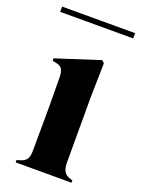

<svg xmlns="http://www.w3.org/2000/svg" viewBox="-142 -698 557 756"><g transform="rotate(20 137.0 -319.5)"><path d="M22 0V-10L36 -14Q56 -20 63 -32Q70 -44 70 -64Q70 -99 70.5 -139.5Q71 -180 71 -210V-258Q71 -289 70.5 -316.5Q70 -344 70 -377Q69 -398 62.5 -408.5Q56 -419 36 -423L22 -426V-436L205 -495L215 -485L212 -343V-63Q213 -43 220 -31Q227 -19 246 -13L256 -10V0ZM-16 -617V-639H290V-617Z"/></g></svg>

Font: DeepMind Serif Display
Style: Regular
Weight: 400
Designer: Frank Grießhammer / Modifications: Colophon Foundry
Foundry: Colophon Foundry
Version: Version 5.003; ttfautohint (v1.8.2)